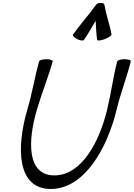

<svg xmlns="http://www.w3.org/2000/svg" viewBox="-20 -1206 886 1271"><path d="M536 -942C564 -983 588 -1026 613 -1068C616 -1026 617 -983 623 -942C625 -935 647 -937 673 -947C699 -957 719 -970 718 -978C707 -1045 682 -1106 672 -1172C670 -1183 659 -1188 646 -1186C634 -1188 621 -1183 614 -1172C567 -1106 511 -1045 464 -978C459 -970 471 -957 491 -947C511 -937 531 -935 536 -942ZM239 -800C209 -694 193 -587 161 -481C86 -223 94 45 316 45C538 45 690 -223 752 -481C778 -587 819 -694 846 -800C848 -808 830 -814 805 -814C780 -814 758 -807 756 -800C728 -693 715 -586 689 -479C638 -268 521 -45 340 -45C159 -45 162 -268 224 -479C255 -586 299 -693 329 -800C331 -807 312 -814 288 -814C263 -814 241 -808 239 -800Z"/></svg>

Font: Nupuram Condensed Oblique
Style: Regular
Weight: 400
Width: 3
Designer: Santhosh Thottingal (santhosh.thottingal@gmail.com)
Foundry: SMC
Version: Version 1.000